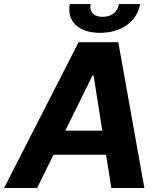

<svg xmlns="http://www.w3.org/2000/svg" viewBox="-42 -938 810 958"><path d="M143.1 0 224.8 -165.8H487.2L513.5 0H678.3L548.3 -727.3H350.1L-21.7 0ZM283.7 -285.9 419.4 -561.1H425.1L468.4 -285.9ZM305.8 -917.6C291.2 -831.7 349.4 -774.1 457.4 -774.1C564.6 -774.1 642.4 -831.7 657 -917.6H551.5C545.5 -884.2 521 -854 470.5 -854C419 -854 404.8 -884.9 410.2 -917.6Z"/></svg>

Font: Magic Ui Pro
Style: Bold Italic
Weight: 700
Italic angle: -9.39999°
Designer: Stefan Endress, Andreas Faust
Version: Version 1.000;FEAKit 1.0